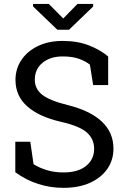

<svg xmlns="http://www.w3.org/2000/svg" viewBox="-20 -925 629 956"><path d="M295.9 10.3Q231 10.3 170.9 -8.8Q110.8 -27.8 56.2 -67.4V-219.2H130.9L147 -107.4Q178.7 -87.9 215.8 -77.1Q252.9 -66.4 295.9 -66.4Q368.7 -66.4 408.7 -98.9Q448.7 -131.3 448.7 -184.1Q448.7 -232.9 412.6 -265.1Q376.5 -297.4 283.7 -318.4Q173.3 -343.8 115.2 -395.8Q57.1 -447.8 57.1 -526.9Q57.1 -582.5 86.7 -626.5Q116.2 -670.4 168.9 -695.8Q221.7 -721.2 292 -721.2Q366.7 -721.2 424.1 -698.5Q481.4 -675.8 518.6 -643.6V-501.5H443.8L427.7 -603Q405.8 -620.6 373 -632.3Q340.3 -644 292 -644Q230 -644 191.7 -612.3Q153.3 -580.6 153.3 -528.3Q153.3 -482.4 189.9 -453.4Q226.6 -424.3 316.9 -401.9Q429.2 -374 487.1 -319.6Q544.9 -265.1 544.9 -185.1Q544.9 -127.9 514.2 -83.7Q483.4 -39.6 427.5 -14.6Q371.6 10.3 295.9 10.3ZM443.8 -905.3V-892.6L323.7 -776.9H265.6L144.5 -893.1V-905.3H223.1L294.9 -833L365.7 -905.3Z"/></svg>

Font: Roboto Slab
Style: Regular
Weight: 400
Designer: Google
Version: Version 2.000; ttfautohint (v1.8.1.43-b0c9)